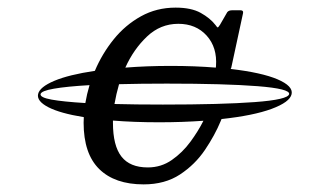

<svg xmlns="http://www.w3.org/2000/svg" viewBox="-20 -622 846 504"><path d="M559.5 -304.5Q544 -267 518 -228.5Q492 -190 452.5 -164Q413 -138 357 -138Q281.5 -138 240.5 -178.2Q199.5 -218.5 199.5 -300Q199.5 -307 200 -314.5Q138 -324.5 107 -340.5Q76 -356.5 80 -375Q84 -393.5 122.5 -409.8Q161 -426 229 -436Q248 -481 278.5 -518.8Q309 -556.5 350 -579.2Q391 -602 441 -602Q482 -602 506.8 -588.2Q531.5 -574.5 545.5 -556.5Q550 -550 551.5 -550Q553 -550 557.5 -557L576.5 -590Q580.5 -595 589 -595H611.5Q619.5 -595 618 -587.5L588 -448.5Q587 -442.5 585.5 -441Q667 -431.5 708.5 -413.8Q750 -396 745.5 -375Q741 -354 693 -336.2Q645 -318.5 561.5 -309.5Q561 -307.5 559.5 -304.5ZM428 -449Q492 -449 546.5 -444.5Q546.5 -445 547 -448.5Q550.5 -497.5 522.5 -528.5Q494.5 -559.5 448 -559.5Q401 -559.5 365.8 -526Q330.5 -492.5 309 -444.5Q365 -449 428 -449ZM407.5 -347.5Q561 -347.5 648.5 -354Q736 -360.5 739 -375Q741.5 -389 656 -395.8Q570.5 -402.5 418 -402.5Q348 -402.5 292.5 -401Q285 -375 280.5 -349Q336 -347.5 407.5 -347.5ZM86.5 -375Q85 -366 115.5 -360.5Q146 -355 204 -351.5Q208 -375 215 -398.5Q154.5 -395 121.5 -389.2Q88.5 -383.5 86.5 -375ZM276.5 -299.5Q276.5 -239.5 298.8 -211Q321 -182.5 368 -182.5Q403 -182.5 431 -202Q459 -221.5 479.8 -249.8Q500.5 -278 514 -305Q459 -301 397.5 -301Q332 -301 276.5 -305.5Q276.5 -302.5 276.5 -299.5Z"/></svg>

Font: Besley* Narrow Medium
Style: Italic
Weight: 500
Width: 4
Italic angle: -13°
Designer: Owen Earl
Foundry: indestructible type*
Version: Version 3.000; ttfautohint (v1.8.3)